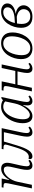

<svg xmlns="http://www.w3.org/2000/svg" viewBox="1387 -1973 596 3410"><g transform="rotate(-90 1685.0 -268.0)"><path d="M449 10Q373 10 373 -86Q373 -109 376.5 -137Q380 -165 387 -196L414 -316Q422 -351 428 -380.5Q434 -410 434 -430Q434 -455 423 -477Q412 -499 371 -499Q339 -499 305.5 -478Q272 -457 243 -422.5Q214 -388 193 -346Q172 -304 163 -261L108 0H44L133 -420Q139 -452 139 -466Q139 -491 121.5 -497.5Q104 -504 72 -504H57L64 -536H220L193 -405H200Q241 -476 290 -510.5Q339 -545 393 -545Q453 -545 476 -513.5Q499 -482 499 -439Q499 -414 493 -383.5Q487 -353 481 -328L452 -201Q446 -172 441.5 -143.5Q437 -115 437 -93Q437 -67 446.5 -51.5Q456 -36 476 -36Q502 -36 536 -61L552 -37Q529 -15 504.5 -2.5Q480 10 449 10Z M613 10Q588 10 576 -2Q564 -14 564 -32Q564 -44 569 -59Q586 -54 604 -54Q654 -54 694 -107.5Q734 -161 773 -290L816 -434Q823 -458 823 -470Q823 -490 807.5 -497Q792 -504 763 -504H738L745 -536H1114L1042 -200Q1036 -171 1031.5 -143Q1027 -115 1027 -93Q1027 -66 1036.5 -51Q1046 -36 1066 -36Q1092 -36 1126 -61L1142 -37Q1119 -15 1094.5 -2.5Q1070 10 1039 10Q963 10 963 -86Q963 -109 967 -136.5Q971 -164 977 -195L1042 -497H876L811 -277Q766 -126 720 -58Q674 10 613 10Z M1328 10Q1264 10 1233 -36Q1202 -82 1202 -163Q1202 -212 1214.5 -265Q1227 -318 1251.5 -368Q1276 -418 1311.5 -458Q1347 -498 1393 -522Q1439 -546 1495 -546Q1564 -546 1610 -514L1645 -541H1667L1596 -207Q1590 -178 1584.5 -146.5Q1579 -115 1579 -92Q1579 -36 1617 -36Q1645 -36 1678 -61L1694 -37Q1673 -16 1648 -3Q1623 10 1593 10Q1557 10 1537.5 -12.5Q1518 -35 1518 -76Q1518 -92 1519.5 -109.5Q1521 -127 1526 -156H1521Q1480 -70 1431.5 -30Q1383 10 1328 10ZM1348 -36Q1379 -36 1410 -58Q1441 -80 1469 -117.5Q1497 -155 1519 -202.5Q1541 -250 1552 -301L1589 -473Q1569 -494 1544.5 -501Q1520 -508 1497 -508Q1453 -508 1417.5 -485.5Q1382 -463 1355 -425.5Q1328 -388 1309.5 -342.5Q1291 -297 1281.5 -249.5Q1272 -202 1272 -161Q1272 -93 1293.5 -64.5Q1315 -36 1348 -36Z M2171 10Q2094 10 2094 -86Q2094 -109 2098.5 -136.5Q2103 -164 2109 -195L2122 -255H1885L1831 0H1767L1856 -420Q1862 -452 1862 -466Q1862 -491 1844.5 -497.5Q1827 -504 1795 -504H1780L1787 -536H1945L1893 -294H2130L2182 -536H2246L2174 -200Q2168 -171 2163.5 -143Q2159 -115 2159 -93Q2159 -66 2168.5 -51Q2178 -36 2198 -36Q2224 -36 2258 -61L2274 -37Q2251 -15 2226.5 -2.5Q2202 10 2171 10Z M2527 10Q2445 10 2392.5 -40Q2340 -90 2340 -194Q2340 -249 2357.5 -310Q2375 -371 2410.5 -425Q2446 -479 2500 -512.5Q2554 -546 2627 -546Q2710 -546 2762 -496Q2814 -446 2814 -342Q2814 -287 2797 -226Q2780 -165 2744.5 -111Q2709 -57 2655 -23.5Q2601 10 2527 10ZM2535 -28Q2589 -28 2628.5 -59.5Q2668 -91 2694 -141Q2720 -191 2732.5 -247Q2745 -303 2745 -352Q2745 -436 2710.5 -472Q2676 -508 2619 -508Q2566 -508 2526.5 -476.5Q2487 -445 2461 -395Q2435 -345 2422.5 -289Q2410 -233 2410 -184Q2410 -100 2444.5 -64Q2479 -28 2535 -28Z M3091 10Q2996 10 2946 -44Q2896 -98 2896 -192Q2896 -252 2914.5 -314Q2933 -376 2969.5 -429Q3006 -482 3059.5 -514Q3113 -546 3182 -546Q3250 -546 3289.5 -516Q3329 -486 3329 -435Q3329 -378 3280 -339Q3231 -300 3144 -287Q3222 -274 3259 -236Q3296 -198 3296 -148Q3296 -104 3270.5 -68Q3245 -32 3199 -11Q3153 10 3091 10ZM3172 -508Q3102 -508 3052.5 -451Q3003 -394 2981 -303H3000Q3095 -305 3152 -321.5Q3209 -338 3234.5 -366.5Q3260 -395 3260 -433Q3260 -467 3237 -487.5Q3214 -508 3172 -508ZM3099 -28Q3162 -28 3194.5 -62.5Q3227 -97 3227 -148Q3227 -190 3195 -222Q3163 -254 3092 -268Q3068 -267 3037 -265.5Q3006 -264 2973 -264Q2968 -237 2966.5 -217Q2965 -197 2965 -180Q2965 -108 2999 -68Q3033 -28 3099 -28Z"/></g></svg>

Font: Noto Serif Light
Style: Italic
Weight: 300
Italic angle: -12°
Designer: Monotype Design Team
Foundry: Monotype Imaging Inc.
Version: Version 2.013